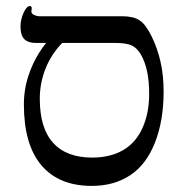

<svg xmlns="http://www.w3.org/2000/svg" viewBox="-20 -607 609 636"><path d="M522 -304.2Q522 -207.5 493.4 -134.8Q464.8 -62 411.4 -26.6Q357.9 8.8 284.2 8.8Q174.8 8.8 116.9 -59.8Q59.1 -128.4 59.1 -261.2Q59.1 -317.4 79.1 -370.1Q99.1 -422.9 132.8 -464.8H98.1Q73.7 -464.8 60.8 -477.1Q47.9 -489.3 47.9 -520Q47.9 -541.5 57.9 -564.2Q67.9 -586.9 79.1 -586.9Q85 -586.9 85 -580.1L84 -568.8Q84 -561.5 93 -557.4Q102.1 -553.2 110.8 -553.2H384.8Q421.4 -553.2 441.9 -540Q462.4 -526.9 481.9 -487.3Q501.5 -447.8 511.7 -402.6Q522 -357.4 522 -304.2ZM474.1 -295.9Q474.1 -337.9 467.3 -370.1Q460.4 -402.3 447.5 -425Q434.6 -447.8 416.7 -456.3Q398.9 -464.8 359.9 -464.8H186Q149.4 -426.8 130.6 -379.2Q111.8 -331.5 111.8 -279.8Q111.8 -182.6 156 -133.8Q200.2 -85 285.2 -85Q345.2 -85 387.7 -109.6Q430.2 -134.3 452.1 -183.3Q474.1 -232.4 474.1 -295.9Z"/></svg>

Font: Liberation Serif
Style: Regular
Weight: 400
Designer: Steve Matteson
Foundry: Ascender Corporation
Version: Version 2.1.5